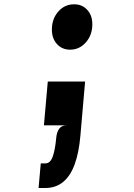

<svg xmlns="http://www.w3.org/2000/svg" viewBox="-20 -598 640 916"><path d="M314.5 -361Q276 -361 251.8 -387.8Q227.5 -414.5 227.5 -457Q227.5 -508 258 -542.8Q288.5 -577.5 333.5 -577.5Q372 -577.5 396.2 -551Q420.5 -524.5 420.5 -482.5Q420.5 -431 389.8 -396Q359 -361 314.5 -361ZM164 299 174.5 181.5H196.5Q220 181.5 231.5 149.2Q243 117 248 62Q250.5 32 262.5 16Q274.5 0 298.5 0H189.5L208 -209H386L363.5 50Q356.5 130.5 336.2 186Q316 241.5 281 270.2Q246 299 195 299Z"/></svg>

Font: Spline Sans Mono
Style: Bold Italic
Weight: 700
Italic angle: -4°
Monospace: yes
Version: Version 1.004